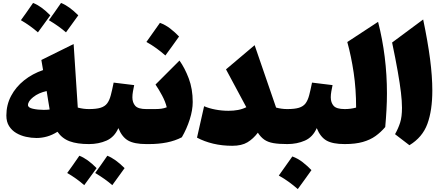

<svg xmlns="http://www.w3.org/2000/svg" viewBox="-20 -983 3016 1310"><path d="M273.9 -504.9 262.2 -573.7 482.4 -682.6 510.7 -249Q548.8 -238.8 586.9 -238.8H587.4V0H586.9Q506.8 0 455.3 -19Q403.8 -38.1 372.1 -84Q336.4 -61.5 300.8 -51.5Q265.1 -41.5 229 -41.5Q193.4 -41.5 157.2 -49.6Q121.1 -57.6 90.8 -75.4Q60.5 -93.3 42 -122.6Q23.4 -151.9 23.4 -194.8Q23.4 -267.6 55.7 -328.6Q87.9 -389.6 144.5 -434.8Q201.2 -480 273.9 -504.9ZM298.3 -361.8Q243.2 -349.6 207 -320.8Q170.9 -292 170.9 -266.1Q170.9 -248.5 204.3 -241Q237.8 -233.4 278.3 -233.4Q298.3 -233.4 318.8 -235.8Q314 -264.2 308.8 -296.4Q303.7 -328.6 298.3 -361.8ZM122.6 -845.2Q155.3 -889.6 205.6 -962.9Q260.7 -941.9 323.2 -878.4Q301.8 -848.6 280.8 -819.8Q259.8 -791 238.8 -762.2Q186 -808.6 122.6 -845.2ZM313.5 -845.2Q349.6 -894.5 396.5 -962.9Q451.2 -941.4 514.2 -878.4Q487.8 -841.3 430.2 -762.2Q383.8 -803.2 313.5 -845.2Z M438.5 197.3Q471.2 152.8 521.5 79.6Q576.7 100.6 639.2 164.1Q617.7 193.8 596.7 222.7Q575.7 251.5 554.7 280.3Q502 233.9 438.5 197.3ZM629.4 197.3Q665.5 147.9 712.4 79.6Q767.1 101.1 830.1 164.1Q803.7 201.2 746.1 280.3Q699.7 239.3 629.4 197.3ZM587.4 0Q575.7 0 569.8 -8.3Q564 -16.6 564 -41V-197.8Q564 -222.2 569.8 -230.5Q575.7 -238.8 587.4 -238.8Q637.2 -238.8 666.3 -247.8Q695.3 -256.8 710.9 -277.3Q726.6 -297.9 735.8 -332.8Q745.1 -367.7 755.4 -419.4L895.5 -402.3Q890.6 -379.9 887 -358.6Q883.3 -337.4 883.3 -318.8Q883.3 -283.2 902.8 -261Q922.4 -238.8 978.5 -238.8H979V0H978.5Q896 0 854 -24.2Q812 -48.3 787.6 -108.9Q760.7 -47.4 706.8 -23.7Q652.8 0 587.4 0Z M1071.3 -827.1Q1108.9 -813.5 1141.6 -788.1Q1174.3 -762.7 1201.7 -733.9Q1179.2 -702.1 1156 -669.9Q1132.8 -637.7 1108.4 -604.5Q1080.1 -629.4 1048.3 -652.6Q1016.6 -675.8 979 -696.8Q1027.3 -763.7 1071.3 -827.1ZM979 0Q967.3 0 961.4 -8.3Q955.6 -16.6 955.6 -41V-197.8Q955.6 -222.2 961.4 -230.5Q967.3 -238.8 979 -238.8H1035.6Q1060.5 -238.8 1079.8 -241.2Q1099.1 -243.7 1117.7 -251Q1108.4 -289.6 1085.9 -331.5Q1063.5 -373.5 1041 -406.2L1204.6 -569.8Q1240.7 -519.5 1267.8 -448Q1294.9 -376.5 1294.9 -287.1Q1294.9 -231.9 1274.4 -167.7Q1253.9 -103.5 1220.7 -46.4Q1174.8 -22.5 1118.7 -11.2Q1062.5 0 996.6 0Z M1660.6 -251.5 1522 -509.8 1717.3 -674.8 1863.8 -249Q1901.4 -238.8 1940.4 -238.8H1940.9V0H1940.4Q1882.3 0 1845 -6.6Q1807.6 -13.2 1783.2 -30.3Q1758.8 -47.4 1739.3 -77.6Q1708 -36.1 1668.5 -12.2Q1628.9 11.7 1564.9 11.7Q1495.6 11.7 1435.1 -2.7Q1374.5 -17.1 1324.2 -43.9L1372.6 -258.3Q1405.8 -243.7 1450 -235.4Q1494.1 -227.1 1539.1 -227.1Q1573.7 -227.1 1603.8 -232.7Q1633.8 -238.3 1660.6 -251.5Z M1974.6 84.5Q2012.2 98.1 2044.9 123.5Q2077.6 148.9 2105 177.7Q2082.5 209.5 2059.3 241.7Q2036.1 273.9 2011.7 307.1Q1983.4 282.2 1951.7 259Q1919.9 235.8 1882.3 214.8Q1930.7 147.9 1974.6 84.5ZM1940.9 0Q1929.2 0 1923.3 -8.3Q1917.5 -16.6 1917.5 -41V-197.8Q1917.5 -222.2 1923.3 -230.5Q1929.2 -238.8 1940.9 -238.8Q1990.7 -238.8 2019.8 -247.8Q2048.8 -256.8 2064.5 -277.3Q2080.1 -297.9 2089.4 -332.8Q2098.6 -367.7 2108.9 -419.4L2249 -402.3Q2244.1 -379.9 2240.5 -358.6Q2236.8 -337.4 2236.8 -318.8Q2236.8 -283.2 2256.3 -261Q2275.9 -238.8 2332 -238.8H2332.5V0H2332Q2249.5 0 2207.5 -24.2Q2165.5 -48.3 2141.1 -108.9Q2114.3 -47.4 2060.3 -23.7Q2006.3 0 1940.9 0Z M2559.6 -834Q2620.1 -597.7 2620.1 -346.2Q2620.1 -290.5 2616.9 -233.2Q2613.8 -175.8 2608.4 -116.2Q2578.6 -81.1 2542.2 -54.9Q2505.9 -28.8 2455.3 -14.4Q2404.8 0 2332.5 0Q2320.8 0 2314.9 -8.3Q2309.1 -16.6 2309.1 -41V-197.8Q2309.1 -222.2 2314.9 -230.5Q2320.8 -238.8 2332.5 -238.8Q2372.6 -238.8 2409.7 -249Q2409.7 -375.5 2393.1 -487.1Q2376.5 -598.6 2349.6 -696.3Z M2867.2 -850.1Q2898.9 -698.7 2914.3 -580.1Q2929.7 -461.4 2929.7 -365.7Q2929.7 -229.5 2896 -137.7Q2862.3 -45.9 2773.4 7.8L2675.3 -67.4Q2697.8 -107.4 2710.2 -146.7Q2722.7 -186 2722.7 -248Q2722.7 -292 2715.6 -352.1Q2708.5 -412.1 2693.8 -495.6Q2679.2 -579.1 2655.3 -692.9Z"/></svg>

Font: Pinar-DS1-FD Black
Style: Regular
Weight: 900
Designer: Amin Abedi
Version: Version 2.000